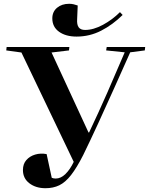

<svg xmlns="http://www.w3.org/2000/svg" viewBox="-20 -978 786 1013"><path d="M447 -279H450Q499 -382 546 -489Q593 -596 638 -702L540 -712L543 -730H746L744 -712L667 -702Q625 -608 582.5 -513Q540 -418 498.5 -328Q457 -238 419 -160Q385 -93 355 -54.5Q325 -16 293 -0.5Q261 15 220 15Q169 15 135 -11Q101 -37 101 -81Q101 -113 119 -133.5Q137 -154 165.5 -162.5Q194 -171 226 -165L253 -40Q262 -36 274 -36Q301 -36 325.5 -60Q350 -84 369 -124L93 -701L13 -712L15 -730H346L344 -712L252 -701ZM384 -785Q327 -785 291.5 -810.5Q256 -836 256 -881Q256 -916 281 -937Q306 -958 345 -958Q357 -958 368 -955.5Q379 -953 390 -949L387 -877Q385 -848 395 -834Q405 -820 429 -820Q473 -820 523 -847Q573 -874 613 -914Q618 -908 627 -899Q574 -847 513.5 -816Q453 -785 384 -785Z"/></svg>

Font: Literata 72pt
Style: Bold Italic
Weight: 700
Italic angle: -2°
Designer: Latin by Veronika Burian and Jose Scaglione. Greek by Irene Vlachou. Cyrillic by Vera Evstafieva
Foundry: TypeTogether
Version: Version 3.002